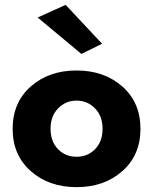

<svg xmlns="http://www.w3.org/2000/svg" viewBox="-20 -760 629 790"><path d="M106.5 -56Q32 -122 32 -230Q32 -338 106.5 -404Q181 -470 295 -470Q409 -470 483.5 -404Q558 -338 558 -230Q558 -122 483.5 -56Q409 10 295 10Q181 10 106.5 -56ZM219 -314Q188 -282 188 -230Q188 -178 218.5 -146.5Q249 -115 295 -115Q341 -115 371.5 -146.5Q402 -178 402 -230Q402 -282 371 -314Q340 -346 295 -346Q250 -346 219 -314ZM135 -688 250 -740 400 -580 315 -538Z"/></svg>

Font: renner_700bold
Style: Bold
Weight: 700
Version: Version 003.000 ; ttfautohint (v0.97) -l 8 -r 50 -G 200 -x 1